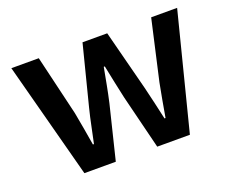

<svg xmlns="http://www.w3.org/2000/svg" viewBox="-95 -709 1036 862"><g transform="rotate(-20 423.0 -277.5)"><path d="M174 0 27 -555H158L226 -268Q234 -227 240.5 -188Q247 -149 254 -108H259Q268 -149 276 -188.5Q284 -228 294 -268L367 -555H485L559 -268Q569 -227 578 -188Q587 -149 596 -108H601Q608 -149 615 -188Q622 -227 630 -268L695 -555H819L678 0H522L458 -258Q449 -297 441 -336.5Q433 -376 424 -419H419Q411 -376 403.5 -336.5Q396 -297 387 -257L324 0Z"/></g></svg>

Font: Noto Sans HK SemiBold
Style: Regular
Weight: 600
Version: Version 2.004-H2;hotconv 1.0.118;makeotfexe 2.5.65603